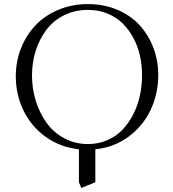

<svg xmlns="http://www.w3.org/2000/svg" viewBox="-20 -731 857 949"><path d="M58.1 -354Q58.1 -427.2 84 -492.7Q109.9 -558.1 156 -606.4Q202.1 -654.8 269.3 -682.9Q336.4 -710.9 415 -710.9Q493.2 -710.9 559.1 -683.1Q625 -655.3 669.2 -607.4Q713.4 -559.6 737.8 -495.6Q762.2 -431.6 762.2 -359.9Q762.2 -267.6 724.4 -187.7Q686.5 -107.9 615 -55.2Q543.5 -2.4 451.2 6.8V169.9L381.8 198.2L370.1 169.9V6.8Q277.8 -2.9 206.1 -54.4Q134.3 -106 96.2 -184.6Q58.1 -263.2 58.1 -354ZM138.2 -358.9Q138.2 -293.5 156.7 -233.2Q175.3 -172.9 209.5 -124.8Q243.7 -76.7 297.1 -47.9Q350.6 -19 415 -19Q466.3 -19 510.5 -38.1Q554.7 -57.1 585.7 -90.1Q616.7 -123 638.9 -166.5Q661.1 -210 671.6 -259Q682.1 -308.1 682.1 -359.9Q682.1 -409.7 671.6 -456.3Q661.1 -502.9 638.9 -544.2Q616.7 -585.4 585.4 -616Q554.2 -646.5 510.5 -664.3Q466.8 -682.1 415 -682.1Q349.6 -682.1 296.1 -655.3Q242.7 -628.4 208.7 -583Q174.8 -537.6 156.5 -480Q138.2 -422.4 138.2 -358.9Z"/></svg>

Font: Dihjauti
Style: Regular
Weight: 400
Designer: T. Christopher White
Version: Version 3.0.0